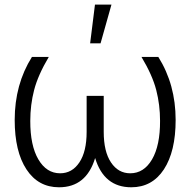

<svg xmlns="http://www.w3.org/2000/svg" viewBox="-20 -788 811 818"><path d="M116.1 -545.5H187.9Q141.7 -467.7 125.4 -404.5Q109 -341.3 109 -273.1Q108.7 -168 143.5 -108.8Q178.3 -49.7 236.2 -49.7Q287.3 -49.7 318.2 -96.1Q349.1 -142.4 349.1 -226.2V-379.6H421.9V-226.2Q421.9 -142.4 452.8 -96.1Q483.7 -49.7 534.8 -49.7Q593 -49.7 627.7 -108.8Q662.3 -168 661.9 -273.1Q661.9 -341.3 645.6 -404.5Q629.3 -467.7 582.7 -545.5H654.5Q728.3 -427.9 728.3 -277Q728.3 -142.8 678.3 -66.4Q628.2 9.9 539.4 9.9Q422.9 9.9 385.3 -114.7Q347.7 9.9 231.5 9.9Q142.8 9.9 92.7 -66.4Q42.6 -142.8 42.6 -277Q42.6 -428.6 116.1 -545.5ZM364 -603.3 384.6 -768.5H454.9L408.4 -603.3Z"/></svg>

Font: Inter Zeller Light
Style: Regular
Weight: 300
Designer: Rasmus Andersson; Joe Bland
Foundry: zeller
Version: Version 3.015;git-dec3a8cb1